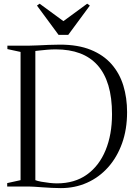

<svg xmlns="http://www.w3.org/2000/svg" viewBox="-20 -984 713 1013"><path d="M301 8.5Q278 8.5 252.8 7.2Q227.5 6 203.5 4.2Q179.5 2.5 160.5 1.2Q141.5 0 130.5 0H18V-18L88.5 -33.5V-710L19 -725V-743H129.5Q150 -743 178.5 -744.5Q207 -746 237.8 -747.2Q268.5 -748.5 296.5 -748.5Q391.5 -748.5 458.8 -721.2Q526 -694 568.5 -645.5Q611 -597 630.8 -532.2Q650.5 -467.5 650.5 -392.5Q650.5 -301.5 624 -227.8Q597.5 -154 550 -101Q502.5 -48 439 -19.8Q375.5 8.5 301 8.5ZM280 -16.5Q374 -16.5 438.8 -63Q503.5 -109.5 537.2 -191.8Q571 -274 571 -381.5Q571 -469 551.8 -533.2Q532.5 -597.5 494.8 -639.8Q457 -682 401.8 -702.8Q346.5 -723.5 274 -723.5Q251.5 -723.5 228.2 -721.5Q205 -719.5 187.8 -717.5Q170.5 -715.5 166.5 -715V-33.5Q177.5 -29 198 -25.2Q218.5 -21.5 241 -19Q263.5 -16.5 280 -16.5ZM289 -800 175 -954.5 189 -964.5 314.5 -872.5 440 -964.5 454 -954.5 340 -800Z"/></svg>

Font: Merriweather 144pt Light
Style: Regular
Weight: 300
Version: Version 2.100